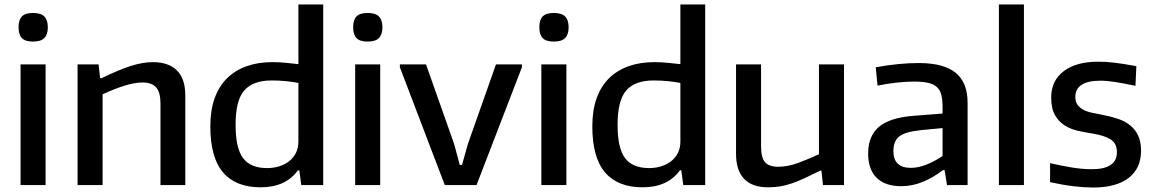

<svg xmlns="http://www.w3.org/2000/svg" viewBox="-20 -828 5164 859"><path d="M128 -642Q93 -642 78 -657.5Q63 -673 63 -706Q63 -739 78 -754.5Q93 -770 128 -770Q163 -770 178.5 -754Q194 -738 194 -706Q194 -674 178.5 -658Q163 -642 128 -642ZM72 -540H184V0H72Z M327 -540H421L428 -478H434Q512 -516 565.5 -533Q619 -550 664 -550Q734 -550 771.5 -513Q809 -476 809 -401V0H698V-364Q698 -415 678.5 -437Q659 -459 618 -459Q583 -459 536.5 -444.5Q490 -430 439 -406V0H327Z M1146 10Q1035 10 978 -56.5Q921 -123 921 -263Q921 -335 940.5 -389Q960 -443 996.5 -478.5Q1033 -514 1084 -532Q1135 -550 1198 -550Q1230 -550 1259 -547Q1288 -544 1315 -541V-808H1426V0H1328L1319 -66H1313Q1258 10 1146 10ZM1175 -76Q1204 -76 1229.5 -84Q1255 -92 1274 -107Q1293 -122 1304 -144Q1315 -166 1315 -195V-457Q1289 -462 1259 -465Q1229 -468 1195 -468Q1112 -468 1073 -423.5Q1034 -379 1034 -270Q1034 -165 1067.5 -120.5Q1101 -76 1175 -76Z M1625 -642Q1590 -642 1575 -657.5Q1560 -673 1560 -706Q1560 -739 1575 -754.5Q1590 -770 1625 -770Q1660 -770 1675.5 -754Q1691 -738 1691 -706Q1691 -674 1675.5 -658Q1660 -642 1625 -642ZM1569 -540H1681V0H1569Z M1769 -527V-540H1886L2012 -183L2037 -90H2047L2073 -183L2199 -540H2315V-527L2112 0H1970Z M2458 -642Q2423 -642 2408 -657.5Q2393 -673 2393 -706Q2393 -739 2408 -754.5Q2423 -770 2458 -770Q2493 -770 2508.5 -754Q2524 -738 2524 -706Q2524 -674 2508.5 -658Q2493 -642 2458 -642ZM2402 -540H2514V0H2402Z M2855 10Q2744 10 2687 -56.5Q2630 -123 2630 -263Q2630 -335 2649.5 -389Q2669 -443 2705.5 -478.5Q2742 -514 2793 -532Q2844 -550 2907 -550Q2939 -550 2968 -547Q2997 -544 3024 -541V-808H3135V0H3037L3028 -66H3022Q2967 10 2855 10ZM2884 -76Q2913 -76 2938.5 -84Q2964 -92 2983 -107Q3002 -122 3013 -144Q3024 -166 3024 -195V-457Q2998 -462 2968 -465Q2938 -468 2904 -468Q2821 -468 2782 -423.5Q2743 -379 2743 -270Q2743 -165 2776.5 -120.5Q2810 -76 2884 -76Z M3416 10Q3345 10 3309 -28Q3273 -66 3273 -139V-540H3385V-173Q3385 -123 3402.5 -102.5Q3420 -82 3462 -82Q3505 -82 3552 -99.5Q3599 -117 3644 -138V-540H3756V0H3662L3655 -65H3651Q3610 -45 3580 -31Q3550 -17 3524 -8Q3498 1 3472.5 5.5Q3447 10 3416 10Z M4012 5Q3940 5 3902 -32.5Q3864 -70 3864 -141Q3864 -220 3913 -261Q3962 -302 4069 -310L4197 -320V-349Q4197 -382 4191.5 -403.5Q4186 -425 4171.5 -438.5Q4157 -452 4132 -457.5Q4107 -463 4069 -463Q4034 -463 3992.5 -458.5Q3951 -454 3906 -445L3898 -527Q4002 -546 4090 -546Q4202 -546 4255.5 -502.5Q4309 -459 4309 -368V0H4217L4206 -67H4199Q4153 -32 4106.5 -13.5Q4060 5 4012 5ZM4055 -77Q4089 -77 4126 -92Q4163 -107 4197 -130V-255L4102 -246Q4032 -239 4004.5 -218.5Q3977 -198 3977 -152Q3977 -77 4055 -77Z M4449 -808H4561V0H4449Z M4870 11Q4832 11 4785 5.5Q4738 0 4678 -13V-98Q4730 -86 4776.5 -78.5Q4823 -71 4865 -71Q4977 -71 4977 -147Q4977 -187 4948.5 -204.5Q4920 -222 4871 -230Q4839 -235 4806 -242Q4773 -249 4745.5 -265.5Q4718 -282 4700.5 -312Q4683 -342 4683 -392Q4683 -467 4739 -509.5Q4795 -552 4893 -552Q4911 -552 4928.5 -551Q4946 -550 4966 -547.5Q4986 -545 5009.5 -541.5Q5033 -538 5064 -532L5060 -444Q5008 -455 4970.5 -461Q4933 -467 4903 -467Q4847 -467 4819 -448.5Q4791 -430 4791 -395Q4791 -374 4800 -360.5Q4809 -347 4825 -338Q4841 -329 4863.5 -324Q4886 -319 4913 -314Q4950 -307 4981.5 -296.5Q5013 -286 5036 -267.5Q5059 -249 5072 -221.5Q5085 -194 5085 -153Q5085 -75 5029.5 -32Q4974 11 4870 11Z"/></svg>

Font: Encode Sans Normal
Style: Medium
Weight: 500
Designer: Pablo Impallari, Andres Torresi
Foundry: Pablo Impallari, Andres Torresi
Version: Version 1.000; ttfautohint (v1.00) -l 8 -r 50 -G 200 -x 14 -